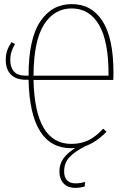

<svg xmlns="http://www.w3.org/2000/svg" viewBox="-20 -711 625 934"><path d="M531 -322H143Q150 -11 327 -11Q373 -11 409.5 -28.5Q446 -46 482 -85L498 -70Q448 -19 395 0Q344 26 318 53.5Q292 81 292 123Q292 151 306 166Q320 181 348 181Q370 181 394 174L392 196Q368 203 347 203Q309 203 289 181Q269 159 269 123Q269 87 288.5 60Q308 33 346 9Q340 10 327 10Q126 10 119 -323H106Q58 -323 33 -348.5Q8 -374 8 -419Q8 -446 15 -465.5Q22 -485 36 -506L53 -497Q42 -478 36 -460Q30 -442 30 -419Q30 -383 48 -363Q66 -343 104 -343H119V-344Q119 -521 175.5 -606Q232 -691 329 -691Q426 -691 479 -608Q532 -525 532 -356Q532 -335 531 -322ZM329 -670Q244 -670 194 -591.5Q144 -513 143 -343H508Q509 -509 462 -589.5Q415 -670 329 -670Z"/></svg>

Font: Fira Sans Extra Condensed Thin
Style: Regular
Weight: 250
Width: 1
Designer: Carrois Corporate & Edenspiekermann AG
Foundry: Carrois Corporate GbR & Edenspiekermann AG
Version: Version 4.203